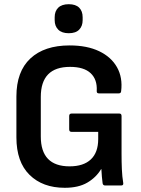

<svg xmlns="http://www.w3.org/2000/svg" viewBox="-20 -882 669 913"><path d="M288 11Q183 11 120.5 -50.5Q58 -112 58 -229V-423Q58 -542 124.5 -604Q191 -666 311 -666Q394 -666 451.5 -638.5Q509 -611 536.5 -562Q564 -513 556 -448Q555 -438 545 -438H450Q439 -438 440 -450Q443 -504 411 -534Q379 -564 313 -564Q174 -564 174 -421V-233Q174 -91 311 -91Q377 -91 412 -124Q447 -157 447 -221V-255H320Q309 -255 309 -267V-330Q309 -342 320 -342H548Q558 -342 558 -330V-150Q558 -112 559.5 -77Q561 -42 566 -12Q568 0 556 0H480Q470 0 468 -10Q466 -23 464.5 -41.5Q463 -60 462 -78H461Q437 -38 395 -13.5Q353 11 288 11ZM307 -724Q274 -724 257 -741Q240 -758 240 -786V-800Q240 -829 257 -845.5Q274 -862 307 -862Q340 -862 356.5 -845.5Q373 -829 373 -800V-786Q373 -758 356.5 -741Q340 -724 307 -724Z"/></svg>

Font: Sofia Sans Semi Condensed
Style: Bold
Weight: 700
Designer: Botio Nikoltchev, Ani Petrova
Foundry: lettersoup
Version: Version 4.100; ttfautohint (v1.8.4.7-5d5b)